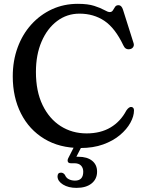

<svg xmlns="http://www.w3.org/2000/svg" viewBox="-20 -736 738 978"><path d="M662.5 -173.5Q662.5 -144 644.2 -110.8Q626 -77.5 591 -48Q556 -18.5 505.2 -0.2Q454.5 18 389.5 18Q283 18 205.8 -28.8Q128.5 -75.5 86.8 -158Q45 -240.5 45 -347Q45 -426.5 69.8 -494Q94.5 -561.5 139.5 -611.2Q184.5 -661 244.8 -688.8Q305 -716.5 376.5 -716.5Q428 -716.5 460.2 -706Q492.5 -695.5 511 -685Q529.5 -674.5 539 -674.5Q549.5 -674.5 555 -683.2Q560.5 -692 566 -700.8Q571.5 -709.5 583 -709.5Q600 -709.5 607 -685L660.5 -516Q664 -504.5 658 -495.8Q652 -487 640.5 -485.5Q618.5 -482 608.5 -504.5Q566.5 -593 511.8 -629.8Q457 -666.5 385 -666.5Q321 -666.5 270.8 -628.8Q220.5 -591 191.8 -524.2Q163 -457.5 163 -369.5Q163 -270.5 197 -200.5Q231 -130.5 289.2 -93.5Q347.5 -56.5 421 -56.5Q492.5 -56.5 543.2 -86.8Q594 -117 623.5 -173Q637.5 -193.5 650.5 -191Q662.5 -188.5 662.5 -173.5ZM367 -7.5H405L369 62.5Q374 62.5 379.5 62.5Q424 62.5 449.2 82.8Q474.5 103 474.5 138.5Q474.5 176 446.5 198.5Q418.5 221 369.5 221Q328.5 221 301.2 204.2Q274 187.5 273 163.5Q273 143.5 290 143.5Q302 143 310.5 154.5Q317 170.5 331 177.2Q345 184 362 184Q404 184 404 138.5Q404 119 392.5 107.2Q381 95.5 358.5 95.5H341Q329 95.5 325.8 88Q322.5 80.5 327.5 70Z"/></svg>

Font: Fraunces 9pt Soft
Style: Regular
Weight: 400
Version: Version 1.000;[0bf87f6ff]